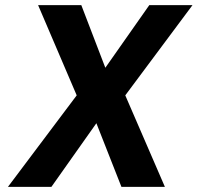

<svg xmlns="http://www.w3.org/2000/svg" viewBox="-20 -731 773 751"><path d="M11 0H181L357 -249L455 0H625L470 -358L733 -711H564L392 -466L298 -711H129L280 -358Z"/></svg>

Font: Aerodynamic
Style: Obl
Weight: 500
Designer: Google
Version: Version 2.000980; 2014